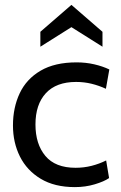

<svg xmlns="http://www.w3.org/2000/svg" viewBox="-20 -755 494 785"><path d="M286 10Q203 10 146.5 -24Q90 -58 61.5 -115Q33 -172 33 -242Q33 -315 60.5 -373.5Q88 -432 146 -466Q204 -500 293 -500Q331 -500 365.5 -492Q400 -484 427 -471L413 -392Q385 -405 354.5 -412.5Q324 -420 291 -420Q210 -420 167.5 -374Q125 -328 125 -246Q125 -166 165.5 -117.5Q206 -69 289 -69Q323 -69 354.5 -77Q386 -85 414 -99L426 -27Q406 -13 367.5 -1.5Q329 10 286 10ZM145 -564V-625L272 -735L399 -625V-564L272 -644Z"/></svg>

Font: Cabin VF Beta
Style: Regular
Weight: 400
Designer: Pablo Impallari
Foundry: Pablo Impallari. http://www.impallari.com Igino Marini. http://www.ikern.com
Version: Version 2.200